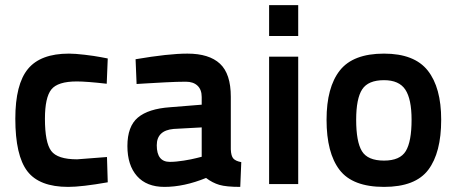

<svg xmlns="http://www.w3.org/2000/svg" viewBox="-20 -721 1788 752"><path d="M250 -511Q274 -511 312 -506.5Q350 -502 376 -497L402 -492L398 -393Q319 -402 281 -402Q206 -402 181 -370.5Q156 -339 156 -256Q156 -163 180.5 -130Q205 -97 282 -97L399 -106L402 -7Q300 11 247 11Q134 11 87 -50.5Q40 -112 40 -256Q40 -391 89.5 -451Q139 -511 250 -511Z M884 -342V-136Q885 -110 894 -100Q903 -90 925 -86L921 11Q866 11 839 3Q812 -5 787 -24Q701 11 624 11Q554 11 516.5 -31.5Q479 -74 479 -149Q479 -226 520 -260.5Q561 -295 646 -301L770 -311V-341Q770 -370 753.5 -385.5Q737 -401 708 -401Q675 -401 627 -398.5Q579 -396 547 -394L515 -392L511 -489Q640 -511 714 -511Q799 -511 841.5 -471.5Q884 -432 884 -342ZM770 -222 660 -216Q594 -210 594 -152Q594 -87 645 -87Q669 -87 700 -92Q731 -97 750 -102L770 -107Z M1034 0V-499H1148V0ZM1034 -580V-701H1148V-580Z M1484 -511Q1603 -511 1655.5 -444.5Q1708 -378 1708 -252Q1708 -123 1657.5 -56Q1607 11 1484 11Q1361 11 1310 -55.5Q1259 -122 1259 -252Q1259 -379 1311 -445Q1363 -511 1484 -511ZM1484 -92Q1547 -92 1569.5 -129.5Q1592 -167 1592 -252Q1592 -333 1567.5 -370Q1543 -407 1484 -407Q1422 -407 1398.5 -371Q1375 -335 1375 -252Q1375 -166 1397.5 -129Q1420 -92 1484 -92Z"/></svg>

Font: TitilliumText22L Rg
Style: Bold
Weight: 700
Designer: Campivisivi
Foundry: Campivisivi
Version: 1.000